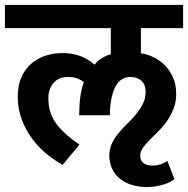

<svg xmlns="http://www.w3.org/2000/svg" viewBox="-30 -659 762 778"><path d="M684 -278Q684 -245 673 -217.5Q662 -190 646 -167.5Q630 -145 611 -126.5Q592 -108 576 -91.5Q560 -75 549 -59.5Q538 -44 538 -29Q538 -9 551 1.5Q564 12 587 12Q606 12 621.5 6.5Q637 1 648 -7L677 67Q671 72 659.5 78Q648 84 633 88.5Q618 93 601 96Q584 99 566 99Q533 99 505 90.5Q477 82 456.5 65.5Q436 49 424.5 25Q413 1 413 -29Q413 -56 424 -78.5Q435 -101 451 -120.5Q467 -140 486.5 -158.5Q506 -177 522 -197Q538 -217 549 -238.5Q560 -260 560 -287Q560 -316 543.5 -331.5Q527 -347 499 -347Q457 -347 436.5 -305.5Q416 -264 415 -192H291Q291 -278 310 -326Q299 -335 283.5 -341Q268 -347 246 -347Q207 -347 186.5 -322.5Q166 -298 166 -261Q166 -198 200.5 -154.5Q235 -111 292 -73L224 9Q194 -7 161.5 -33Q129 -59 102.5 -94Q76 -129 59 -172.5Q42 -216 42 -268Q42 -314 57.5 -347.5Q73 -381 98.5 -402.5Q124 -424 156.5 -434Q189 -444 224 -444Q300 -444 353 -397Q366 -413 383 -423.5Q400 -434 419 -439V-545H-10V-639H712V-545H541V-443Q565 -440 590.5 -428Q616 -416 636.5 -396Q657 -376 670.5 -346.5Q684 -317 684 -278Z"/></svg>

Font: Mukta
Style: Bold
Weight: 700
Designer: Girish Dalvi and Yashodeep Gholap
Foundry: Ek Type
Version: Version 2.538;PS 1.002;hotconv 16.6.51;makeotf.lib2.5.65220;